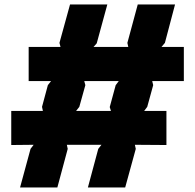

<svg xmlns="http://www.w3.org/2000/svg" viewBox="-20 -830 864 850"><path d="M492.2 -453.1 505.9 -471.2H353L357.9 -453.1L331.1 -356.9L316.9 -338.9H471.2L465.8 -356ZM793.9 -622.1V-471.2H653.8L658.2 -453.1L631.8 -356.9L618.2 -338.9H716.8V-188L577.1 -189L581.1 -170.9L534.2 0H369.1L415 -170.9L429.2 -189H275.9L279.8 -170.9L233.9 0H68.8L115.2 -170.9L128.9 -189L29.8 -188V-338.9H169.9L166 -356.9L191.9 -453.1L206.1 -471.2H106.9V-622.1H248L243.2 -640.1L290 -810.1H455.1L408.2 -638.2L394 -622.1H547.9L543.9 -640.1L589.8 -810.1H754.9L710 -640.1L694.8 -622.1Z"/></svg>

Font: Sinkin Sans 800 Black
Style: Regular
Weight: 900
Designer: Keith Bates
Foundry: K-Type
Version: Sinkin Sans (version 1.0)  by Keith Bates   •   © 2014   www